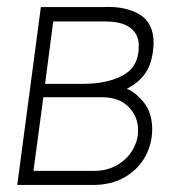

<svg xmlns="http://www.w3.org/2000/svg" viewBox="-20 -525 530 545"><path d="M274 -505Q335 -508 375.5 -484.5Q416 -461 416 -402Q416 -394 414 -378Q409 -340 391 -315Q373 -290 340 -273Q364 -264 388 -234.5Q412 -205 412 -158Q412 -117 392.5 -81Q373 -45 335 -22.5Q297 0 244 0H29L96 -505ZM374 -394Q374 -428 350 -446Q326 -464 280 -464H131L108 -287H215Q285 -287 329.5 -311.5Q374 -336 374 -394ZM372 -155Q372 -194 345 -221.5Q318 -249 269 -249H103L75 -40H247Q284 -40 312.5 -56.5Q341 -73 356.5 -99.5Q372 -126 372 -155Z"/></svg>

Font: Bellota Text Light
Style: Italic
Weight: 300
Italic angle: -7.5°
Designer: Kemie Guaida
Foundry: Kemie Guaida
Version: Version 4.001